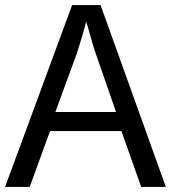

<svg xmlns="http://www.w3.org/2000/svg" viewBox="-20 -736 673 756"><path d="M536 0 458 -220H177L97 0H0L264 -716H376L633 0ZM357 -525Q352 -539 345.5 -560.5Q339 -582 332.5 -606.5Q326 -631 319 -651Q315 -633 308 -609.5Q301 -586 294.5 -564Q288 -542 282 -524L198 -295H437Z"/></svg>

Font: Noto Sans Hebrew Thin
Style: Regular
Weight: 400
Version: Version 3.001